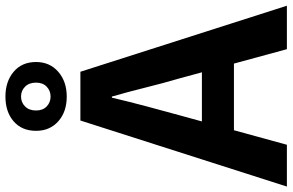

<svg xmlns="http://www.w3.org/2000/svg" viewBox="-204 -850 1050 689"><g transform="rotate(-90 320.5 -505.0)"><path d="M-4 0 233 -741H408L645 0H489L384 -386Q367 -444 351.5 -506.5Q336 -569 319 -628H315Q301 -568 284.5 -506Q268 -444 252 -386L146 0ZM143 -190V-305H495V-190ZM319 -790Q264 -790 230 -820.5Q196 -851 196 -900Q196 -951 230 -980.5Q264 -1010 319 -1010Q373 -1010 408 -980.5Q443 -951 443 -900Q443 -851 408 -820.5Q373 -790 319 -790ZM319 -848Q340 -848 354.5 -862Q369 -876 369 -900Q369 -925 354.5 -939.5Q340 -954 319 -954Q298 -954 283.5 -939.5Q269 -925 269 -900Q269 -876 283.5 -862Q298 -848 319 -848Z"/></g></svg>

Font: Noto Sans SC
Style: Bold
Weight: 700
Designer: Ryoko NISHIZUKA  (kana, bopomofo & ideographs); Paul D. Hunt (Latin, Greek & Cyrillic); Sandoll Communications , Soo-you
Foundry: Adobe
Version: Version 2.004-H2;hotconv 1.0.118;makeotfexe 2.5.65603